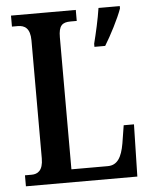

<svg xmlns="http://www.w3.org/2000/svg" viewBox="-52 -757 626 800"><g transform="rotate(-5 261.0 -357.0)"><path d="M24 0H490L495 -218H452L440 -143C430 -85 411 -54 371 -54H219V-606C219 -655 234 -668 269 -668H295V-714H24V-668H48C77 -668 100 -655 100 -603V-110C100 -59 77 -46 52 -46H24ZM359 -567V-554H404C430 -596 464 -662 479 -704V-714H390C383 -667 370 -610 359 -567Z"/></g></svg>

Font: Noto Serif Hebrew ExtraCondensed SemiBold
Style: Regular
Weight: 600
Width: 2
Designer: Monotype Design Team
Foundry: Monotype Imaging Inc.
Version: Version 2.004